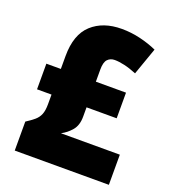

<svg xmlns="http://www.w3.org/2000/svg" viewBox="-133 -916 819 922"><g transform="rotate(20 276.5 -455.5)"><path d="M332 -818Q380 -818 426.5 -807Q473 -796 513 -778L464 -639Q430 -653 401.5 -659.5Q373 -666 351 -666Q329 -666 315 -651.5Q301 -637 301 -599V-537H455V-406H301V-358Q301 -314 279 -288Q257 -262 228 -247H529V-93H48V-241Q73 -257 89.5 -271Q106 -285 114 -304.5Q122 -324 122 -357V-406H48V-537H122V-603Q122 -713 179.5 -765.5Q237 -818 332 -818Z"/></g></svg>

Font: Noto Sans Telugu UI SemiCondensed Black
Style: Regular
Weight: 900
Width: 4
Designer: Jelle Bosma - Monotype Design Team
Foundry: Monotype Imaging Inc.
Version: Version 2.005; ttfautohint (v1.8.4.7-5d5b)